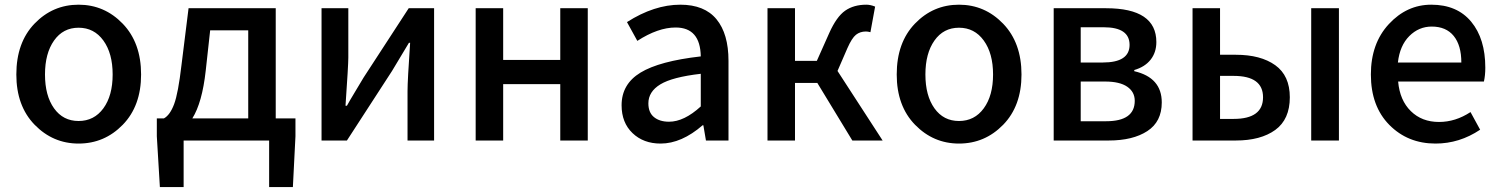

<svg xmlns="http://www.w3.org/2000/svg" viewBox="-20 -584 6234 798"><path d="M306.6 12.7Q200.2 12.7 124 -65.4Q47.9 -143.6 47.9 -274.4Q47.9 -407.2 123.5 -485.8Q199.2 -564.5 306.6 -564.5Q414.1 -564.5 490.2 -485.4Q566.4 -406.2 566.4 -274.4Q566.4 -143.6 490.2 -65.4Q414.1 12.7 306.6 12.7ZM204.6 -133.8Q242.2 -81.1 306.6 -81.1Q371.1 -81.1 409.7 -133.8Q448.2 -186.5 448.2 -274.4Q448.2 -362.3 409.7 -415.5Q371.1 -468.8 306.6 -468.8Q242.2 -468.8 204.6 -415.5Q167 -362.3 167 -274.4Q167 -186.5 204.6 -133.8Z M853.5 -458 835 -290Q820.3 -157.2 779.3 -91.8H1011.7V-458ZM1126 -91.8H1208V-17.6L1197.3 193.4H1098.6V0H743.2V193.4H644.5L631.8 -17.6V-91.8H661.1Q686.5 -105.5 703.6 -150.9Q720.7 -196.3 734.4 -314.5L763.7 -549.8H1126Z M1316.4 0V-549.8H1427.7V-344.7Q1427.7 -313.5 1416 -144.5H1421.9Q1430.7 -161.1 1456.1 -203.1Q1481.4 -245.1 1491.2 -261.7L1678.7 -549.8H1784.2V0H1673.8V-205.1Q1673.8 -249 1684.6 -406.2H1679.7Q1668 -385.7 1609.4 -289.1L1421.9 0Z M1957 0V-549.8H2071.3V-335H2308.6V-549.8H2422.9V0H2308.6V-234.4H2071.3V0Z M2725.6 12.7Q2654.3 12.7 2608.9 -30.8Q2563.5 -74.2 2563.5 -146.5Q2563.5 -234.4 2642.1 -282.2Q2720.7 -330.1 2892.6 -349.6Q2890.6 -469.7 2788.1 -469.7Q2714.8 -469.7 2628.9 -414.1L2585.9 -492.2Q2699.2 -564.5 2807.6 -564.5Q2908.2 -564.5 2958 -503.9Q3007.8 -443.4 3007.8 -331.1V0H2914.1L2903.3 -63.5H2900.4Q2812.5 12.7 2725.6 12.7ZM2760.7 -78.1Q2823.2 -78.1 2892.6 -141.6V-277.3Q2774.4 -263.7 2724.6 -233.4Q2674.8 -203.1 2674.8 -154.3Q2674.8 -116.2 2698.2 -97.2Q2721.7 -78.1 2760.7 -78.1Z M3460.9 -289.1 3648.4 0H3522.5L3377 -239.3H3284.2V0H3169.9V-549.8H3284.2V-331.1H3375L3426.8 -447.3Q3457 -514.6 3492.7 -539.6Q3528.3 -564.5 3581.1 -564.5Q3597.7 -564.5 3617.2 -556.6L3597.7 -450.2Q3586.9 -453.1 3579.1 -453.1Q3554.7 -453.1 3537.6 -439.5Q3520.5 -425.8 3502 -383.8Z M3965.8 12.7Q3859.4 12.7 3783.2 -65.4Q3707 -143.6 3707 -274.4Q3707 -407.2 3782.7 -485.8Q3858.4 -564.5 3965.8 -564.5Q4073.2 -564.5 4149.4 -485.4Q4225.6 -406.2 4225.6 -274.4Q4225.6 -143.6 4149.4 -65.4Q4073.2 12.7 3965.8 12.7ZM3863.8 -133.8Q3901.4 -81.1 3965.8 -81.1Q4030.3 -81.1 4068.8 -133.8Q4107.4 -186.5 4107.4 -274.4Q4107.4 -362.3 4068.8 -415.5Q4030.3 -468.8 3965.8 -468.8Q3901.4 -468.8 3863.8 -415.5Q3826.2 -362.3 3826.2 -274.4Q3826.2 -186.5 3863.8 -133.8Z M4359.4 0V-549.8H4577.1Q4786.1 -549.8 4786.1 -409.2Q4786.1 -366.2 4762.2 -335.9Q4738.3 -305.7 4694.3 -293V-288.1Q4808.6 -261.7 4808.6 -158.2Q4808.6 -78.1 4748.5 -39.1Q4688.5 0 4587.9 0ZM4471.7 -324.2H4563.5Q4674.8 -324.2 4674.8 -397.5Q4674.8 -470.7 4567.4 -470.7H4471.7ZM4471.7 -80.1H4577.1Q4696.3 -80.1 4696.3 -165Q4696.3 -202.1 4665 -223.6Q4633.8 -245.1 4573.2 -245.1H4471.7Z M4936.5 0V-549.8H5050.8V-356.4H5116.2Q5219.7 -356.4 5280.3 -313Q5340.8 -269.5 5340.8 -179.7Q5340.8 -87.9 5280.3 -43.9Q5219.7 0 5116.2 0ZM5050.8 -89.8H5107.4Q5229.5 -89.8 5229.5 -179.7Q5229.5 -268.6 5107.4 -268.6H5050.8ZM5429.7 0V-549.8H5544.9V0Z M5946.3 12.7Q5831.1 12.7 5754.4 -64.9Q5677.7 -142.6 5677.7 -274.4Q5677.7 -403.3 5752.4 -483.9Q5827.1 -564.5 5928.7 -564.5Q6036.1 -564.5 6094.7 -493.7Q6153.3 -422.9 6153.3 -302.7Q6153.3 -270.5 6147.5 -245.1H5791Q5797.9 -167 5843.8 -122.1Q5889.6 -77.1 5960.9 -77.1Q6029.3 -77.1 6091.8 -118.2L6131.8 -44.9Q6045.9 12.7 5946.3 12.7ZM5790 -324.2H6053.7Q6053.7 -395.5 6022 -434.6Q5990.2 -473.6 5930.7 -473.6Q5877 -473.6 5837.4 -434.1Q5797.9 -394.5 5790 -324.2Z"/></svg>

Font: Gen Shin Gothic Medium
Style: Regular
Weight: 500
Designer: [Source Han Sans]
Ryoko NISHIZUKA  (kana & ideographs); Paul D. Hunt (Latin, Greek & Cyrillic); Wenlong ZHANG  (bopomofo
Version: Version 1.002.20150607